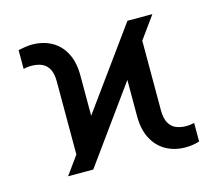

<svg xmlns="http://www.w3.org/2000/svg" viewBox="-84 -641 855 755"><g transform="rotate(-15 344.0 -263.5)"><path d="M491.2 -530.3H592.8L210 0H107.4ZM79.1 -457Q61.5 -457 47.9 -453.1V-529.3Q59.6 -532.2 75.7 -534.7Q91.8 -537.1 103.5 -537.1Q149.4 -537.1 184.1 -517.6Q218.8 -498 237.8 -460.9Q256.8 -423.8 256.8 -371.1V-108.4L161.1 -20.5V-371.1Q161.1 -402.3 151.4 -421.4Q141.6 -440.4 123.5 -448.7Q105.5 -457 79.1 -457ZM430.7 -156.2V-421.9L527.3 -509.8V-156.2Q527.3 -125 537.1 -106Q546.9 -86.9 565.4 -78.6Q584 -70.3 609.4 -70.3Q621.1 -70.3 640.6 -74.2V1Q630.9 4.9 614.7 7.3Q598.6 9.8 584 9.8Q539.1 9.8 504.4 -9.8Q469.7 -29.3 450.2 -66.9Q430.7 -104.5 430.7 -156.2Z"/></g></svg>

Font: Pretendard Std Variable
Style: Regular
Weight: 400
Designer: Base glyphs from Inter by Rasmus Andersson; Hangeul glyphs from Noto Sans CJK(Source Han Sans) by Jang Soo-young and Kan
Foundry: Kil Hyung-jin
Version: Version 1.309;Glyphs 3.2 (3225)